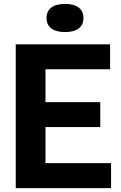

<svg xmlns="http://www.w3.org/2000/svg" viewBox="-20 -968 622 988"><path d="M61 0V-740H546.5V-611.5H214V-442.5H496V-314H214V-128.5H551.5V0ZM314.5 -803Q269 -803 244.2 -821.5Q219.5 -840 219.5 -875.5Q219.5 -910.5 244.2 -929.2Q269 -948 314.5 -948Q360 -948 384.8 -929.2Q409.5 -910.5 409.5 -875.5Q409.5 -840 384.8 -821.5Q360 -803 314.5 -803Z"/></svg>

Font: Encode Sans SemiCondensed SemiCondensed
Style: Bold
Weight: 700
Width: 4
Designer: Multiple Designers
Foundry: Impallari Type
Version: Version 3.000; ttfautohint (v1.8.3) -l 8 -r 50 -G 200 -x 14 